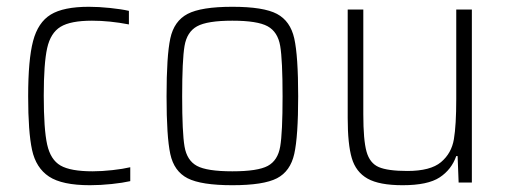

<svg xmlns="http://www.w3.org/2000/svg" viewBox="-20 -538 1495 566"><path d="M63 -254Q63 -362 77.5 -417Q92 -472 129.5 -495Q167 -518 242 -518Q271 -518 304.5 -514.5Q338 -511 360 -506V-466Q303 -477 251 -477Q188 -477 158.5 -459Q129 -441 119 -396Q109 -351 109 -256Q109 -157 119 -112Q129 -67 158.5 -50Q188 -33 253 -33Q280 -33 311.5 -36.5Q343 -40 364 -45V-4Q342 1 309 4.5Q276 8 245 8Q163 8 124.5 -17.5Q86 -43 74.5 -96Q63 -149 63 -254Z M471 -254Q471 -373 482 -424.5Q493 -476 533 -497Q573 -518 665 -518Q757 -518 796.5 -497Q836 -476 847.5 -424.5Q859 -373 859 -254Q859 -136 847.5 -84.5Q836 -33 796.5 -12.5Q757 8 665 8Q573 8 533 -12.5Q493 -33 482 -84Q471 -135 471 -254ZM813 -254Q813 -361 806 -402.5Q799 -444 769 -460.5Q739 -477 665 -477Q591 -477 561 -460.5Q531 -444 524 -402.5Q517 -361 517 -254Q517 -147 524 -106Q531 -65 560.5 -49Q590 -33 665 -33Q740 -33 769.5 -49Q799 -65 806 -106Q813 -147 813 -254Z M1005 -190V-510H1051V-201Q1051 -125 1060.5 -91Q1070 -57 1096.5 -45.5Q1123 -34 1181 -34Q1249 -34 1280 -60Q1311 -86 1318 -127.5Q1325 -169 1325 -246V-510H1371V0H1332L1329 -78H1325Q1311 -38 1276 -15Q1241 8 1167 8Q1098 8 1063.5 -11.5Q1029 -31 1017 -72Q1005 -113 1005 -190Z"/></svg>

Font: Saira Semi Condensed ExtraLight
Style: Regular
Weight: 200
Width: 4
Designer: Hector Gatti with collaboration of the Omnibus-Type team
Foundry: Omnibus-Type
Version: Version 1.001; ttfautohint (v1.8)